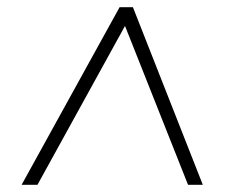

<svg xmlns="http://www.w3.org/2000/svg" viewBox="-20 -654 640 533"><path d="M502 -141 327 -582 84 -141H40L312 -634H349L543 -141Z"/></svg>

Font: Muli ExtraLight
Style: Italic
Weight: 275
Italic angle: -4.541°
Designer: Vernon Adams
Foundry: Vernon Adams
Version: Version 2.001